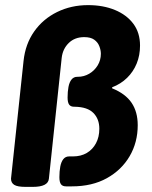

<svg xmlns="http://www.w3.org/2000/svg" viewBox="-20 -728 594 750"><path d="M324 -708Q383 -708 429 -689Q475 -670 501 -635Q527 -600 527 -550Q527 -512 514 -480Q501 -448 476.5 -424Q452 -400 418 -387V-383Q470 -362 494 -326.5Q518 -291 518 -239Q518 -172 486.5 -118Q455 -64 397.5 -32Q340 0 261 0H238Q224 0 218 -8.5Q212 -17 212 -36Q212 -59 215.5 -77.5Q219 -96 227.5 -106.5Q236 -117 250 -117H265Q296 -117 319 -130.5Q342 -144 355 -168.5Q368 -193 368 -225Q368 -263 345 -286.5Q322 -310 273 -311H270Q256 -311 250 -319.5Q244 -328 244 -347Q244 -370 247.5 -388.5Q251 -407 259.5 -417.5Q268 -428 282 -428H284Q308 -428 328.5 -440Q349 -452 361.5 -472.5Q374 -493 374 -518Q374 -532 368 -547.5Q362 -563 348 -573Q334 -583 309 -583Q272 -583 248.5 -560Q225 -537 221 -502L171 -30Q168 2 108 2H80Q48 2 35.5 -6Q23 -14 23 -30L72 -490Q79 -556 113.5 -605Q148 -654 203 -681Q258 -708 324 -708Z"/></svg>

Font: Asap VF Beta
Style: Italic
Weight: 400
Italic angle: -6°
Designer: Pablo Cosgaya
Foundry: Pablo Cosgaya
Version: Version 1.007